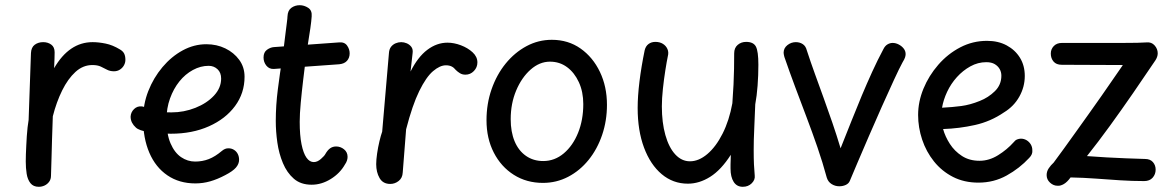

<svg xmlns="http://www.w3.org/2000/svg" viewBox="-20 -702 4494 738"><path d="M99 -498Q100 -520 113.5 -530Q127 -540 146 -540Q164 -540 177 -530.5Q190 -521 190 -501Q190 -491 189.5 -477Q189 -463 188 -440Q217 -490 254 -515Q291 -540 336 -540Q359 -540 386 -534.5Q413 -529 441 -512Q453 -505 457.5 -495.5Q462 -486 462 -472Q462 -461 456.5 -451Q451 -441 441 -434.5Q431 -428 418 -428Q403 -428 391.5 -434Q380 -440 367.5 -446Q355 -452 335 -452Q299 -452 270 -425.5Q241 -399 219 -354.5Q197 -310 183 -255Q181 -206 180 -166.5Q179 -127 178 -93.5Q177 -60 176 -27Q176 -13 169 -3.5Q162 6 151.5 11Q141 16 129 16Q108 16 97 2Q86 -12 82.5 -34Q79 -56 79 -81Q79 -93 79.5 -109Q80 -125 81 -143Q82 -161 83 -178.5Q84 -196 86 -212.5Q88 -229 90 -241Z M502 -212Q493 -220 487.5 -230.5Q482 -241 482 -254Q483 -271 495.5 -283Q508 -295 526 -293Q534 -292 544.5 -286.5Q555 -281 577 -275.5Q599 -270 639 -270Q687 -270 731 -287.5Q775 -305 802.5 -334.5Q830 -364 830 -400Q830 -423 816 -436Q802 -449 782 -449Q751 -449 721.5 -433Q692 -417 669.5 -389Q647 -361 633.5 -323.5Q620 -286 620 -243Q620 -187 635.5 -151Q651 -115 676 -98Q701 -81 730 -81Q758 -81 782.5 -90.5Q807 -100 833 -122Q839 -127 845 -129.5Q851 -132 858 -132Q870 -132 879.5 -126Q889 -120 894 -110Q899 -100 899 -88Q899 -72 887 -58Q875 -44 846 -29Q816 -13 788 -5Q760 3 731 3Q669 3 623.5 -28Q578 -59 554 -115Q530 -171 530 -245Q530 -301 550 -352Q570 -403 604.5 -444Q639 -485 682.5 -508.5Q726 -532 773 -532Q813 -532 846 -516Q879 -500 899.5 -472Q920 -444 920 -407Q920 -344 883.5 -294.5Q847 -245 783 -216.5Q719 -188 637 -188Q615 -188 593 -189.5Q571 -191 552.5 -194Q534 -197 521 -201.5Q508 -206 502 -212Z M1033 -437Q1015 -436 1004 -449.5Q993 -463 993 -481Q993 -501 1006 -510.5Q1019 -520 1033 -521L1283 -539Q1304 -541 1314 -527Q1324 -513 1324 -497Q1324 -480 1314 -468.5Q1304 -457 1284 -455ZM1085 -639Q1086 -662 1100 -672Q1114 -682 1132 -682Q1149 -682 1164.5 -672Q1180 -662 1178 -639Q1177 -622 1173 -594Q1169 -566 1164 -536Q1159 -506 1156 -482Q1151 -442 1145.5 -396Q1140 -350 1136 -307Q1132 -264 1132 -234Q1132 -182 1139 -147.5Q1146 -113 1158 -96Q1170 -79 1186 -79Q1200 -79 1213.5 -91Q1227 -103 1230 -109Q1239 -125 1249 -132Q1259 -139 1272 -139Q1289 -139 1302.5 -128Q1316 -117 1316 -99Q1316 -92 1313.5 -84.5Q1311 -77 1306 -70Q1287 -36 1251.5 -14Q1216 8 1178 8Q1136 8 1109.5 -15Q1083 -38 1067.5 -75Q1052 -112 1046 -154.5Q1040 -197 1040 -237Q1040 -297 1048 -359Q1056 -421 1065 -479Q1068 -497 1071 -521.5Q1074 -546 1077 -570.5Q1080 -595 1082.5 -614Q1085 -633 1085 -639Z M1475 -498Q1476 -513 1483 -522Q1490 -531 1500.5 -535.5Q1511 -540 1522 -540Q1533 -540 1543.5 -535.5Q1554 -531 1561 -522Q1568 -513 1566 -498L1558 -427Q1586 -483 1622.5 -510.5Q1659 -538 1700 -538Q1725 -538 1751.5 -528Q1778 -518 1796.5 -501Q1815 -484 1815 -462Q1815 -443 1801.5 -429Q1788 -415 1769 -415Q1757 -415 1748 -420.5Q1739 -426 1732 -433Q1725 -442 1716 -446.5Q1707 -451 1694 -451Q1671 -451 1644.5 -428.5Q1618 -406 1591.5 -352Q1565 -298 1541 -205L1528 -39Q1527 -18 1512.5 -6.5Q1498 5 1480 5Q1452 5 1439 -17.5Q1426 -40 1426 -71Q1426 -88 1429.5 -112Q1433 -136 1438.5 -159Q1444 -182 1449 -196Z M2313 -299Q2313 -238 2294.5 -183.5Q2276 -129 2242.5 -87.5Q2209 -46 2164 -22.5Q2119 1 2067 1Q2004 1 1955 -30Q1906 -61 1878 -115.5Q1850 -170 1850 -240Q1850 -303 1869.5 -359Q1889 -415 1923.5 -457.5Q1958 -500 2003.5 -524.5Q2049 -549 2101 -549Q2164 -549 2211.5 -515.5Q2259 -482 2286 -425.5Q2313 -369 2313 -299ZM1943 -244Q1943 -195 1958 -159Q1973 -123 2001.5 -103Q2030 -83 2068 -83Q2112 -83 2147 -112.5Q2182 -142 2202 -191.5Q2222 -241 2222 -302Q2222 -349 2205 -386Q2188 -423 2159.5 -444Q2131 -465 2094 -465Q2054 -465 2019.5 -434.5Q1985 -404 1964 -354Q1943 -304 1943 -244Z M2458 -509Q2462 -525 2473 -533Q2484 -541 2499 -541Q2516 -541 2528 -533.5Q2540 -526 2545.5 -513.5Q2551 -501 2547 -486Q2543 -467 2537.5 -432.5Q2532 -398 2528 -360.5Q2524 -323 2524 -293Q2524 -231 2537.5 -183Q2551 -135 2575.5 -108.5Q2600 -82 2632 -82Q2666 -82 2699 -110Q2732 -138 2757.5 -188.5Q2783 -239 2795 -305Q2798 -346 2799.5 -377.5Q2801 -409 2801.5 -437.5Q2802 -466 2802 -497Q2802 -518 2815.5 -529.5Q2829 -541 2848 -541Q2876 -541 2885.5 -523Q2895 -505 2895 -453Q2895 -413 2892 -373Q2889 -333 2883 -301Q2881 -249 2879.5 -217Q2878 -185 2877.5 -165Q2877 -145 2877 -126Q2877 -92 2878 -70.5Q2879 -49 2881 -27Q2883 -11 2869.5 2.5Q2856 16 2835 16Q2812 16 2800 -3Q2788 -22 2788 -54Q2788 -63 2788 -70.5Q2788 -78 2788.5 -86.5Q2789 -95 2789 -107Q2752 -49 2710 -22.5Q2668 4 2624 4Q2567 4 2523.5 -32.5Q2480 -69 2455.5 -134.5Q2431 -200 2431 -287Q2431 -332 2438 -389Q2445 -446 2458 -509Z M2995 -483Q2994 -488 2993 -491.5Q2992 -495 2992 -499Q2992 -517 3006.5 -528.5Q3021 -540 3039 -540Q3054 -540 3065.5 -532.5Q3077 -525 3081 -509Q3096 -463 3112.5 -417.5Q3129 -372 3146 -325Q3163 -278 3179.5 -230Q3196 -182 3211 -132Q3233 -187 3253 -237.5Q3273 -288 3292.5 -334.5Q3312 -381 3332.5 -426Q3353 -471 3376 -514Q3382 -526 3391.5 -531.5Q3401 -537 3411 -537Q3423 -537 3434.5 -531Q3446 -525 3453.5 -515.5Q3461 -506 3461 -494Q3461 -489 3459 -482Q3457 -475 3449 -462Q3437 -440 3416 -394.5Q3395 -349 3369.5 -292Q3344 -235 3319.5 -178Q3295 -121 3275.5 -75.5Q3256 -30 3247 -8Q3243 3 3231.5 8.5Q3220 14 3206 14Q3190 14 3176.5 5.5Q3163 -3 3158 -19Q3142 -78 3122 -136Q3102 -194 3080 -252Q3058 -310 3036.5 -367.5Q3015 -425 2995 -483Z M3741 0Q3686 0 3643 -22Q3600 -44 3570 -81.5Q3540 -119 3524.5 -165.5Q3509 -212 3509 -260Q3509 -311 3529.5 -361Q3550 -411 3586.5 -453Q3623 -495 3671 -520Q3719 -545 3774 -545Q3817 -545 3849.5 -527.5Q3882 -510 3900.5 -480Q3919 -450 3919 -410Q3919 -368 3898 -330.5Q3877 -293 3839 -270Q3788 -235 3727.5 -221.5Q3667 -208 3605 -206Q3613 -177 3631 -149Q3649 -121 3677.5 -102.5Q3706 -84 3745 -84Q3782 -84 3816.5 -105.5Q3851 -127 3876 -155Q3882 -163 3889.5 -166Q3897 -169 3904 -169Q3916 -169 3926 -163Q3936 -157 3942 -147Q3948 -137 3948 -125Q3949 -117 3946 -109.5Q3943 -102 3936 -95Q3899 -55 3849.5 -27.5Q3800 0 3741 0ZM3601 -288Q3641 -290 3675 -294.5Q3709 -299 3746 -314Q3779 -327 3804 -351.5Q3829 -376 3829 -411Q3829 -425 3822.5 -436.5Q3816 -448 3803.5 -455.5Q3791 -463 3771 -463Q3739 -463 3710 -447Q3681 -431 3658 -405.5Q3635 -380 3620.5 -349Q3606 -318 3601 -288Z M4061 -453Q4040 -453 4029.5 -465.5Q4019 -478 4019 -496Q4019 -513 4030.5 -525Q4042 -537 4062 -537Q4148 -537 4204.5 -537Q4261 -537 4295.5 -537Q4330 -537 4351 -537.5Q4372 -538 4387 -539Q4406 -541 4418 -527.5Q4430 -514 4430 -497Q4430 -490 4427.5 -483Q4425 -476 4421 -470Q4380 -409 4335.5 -344.5Q4291 -280 4246 -218Q4201 -156 4158 -102Q4197 -99 4234 -97Q4271 -95 4307.5 -93.5Q4344 -92 4381 -91Q4401 -91 4411.5 -79Q4422 -67 4422 -50Q4422 -32 4410.5 -19Q4399 -6 4378 -6Q4332 -6 4285.5 -9Q4239 -12 4192 -15.5Q4145 -19 4095 -20Q4082 -2 4069 5.5Q4056 13 4045 12Q4029 12 4016 0Q4003 -12 4003 -29Q4003 -43 4011 -55Q4019 -67 4030 -77Q4047 -100 4068.5 -129.5Q4090 -159 4114.5 -193.5Q4139 -228 4164.5 -263.5Q4190 -299 4214 -333.5Q4238 -368 4259 -398.5Q4280 -429 4296 -452Z"/></svg>

Font: Playpen Sans Hebrew
Style: Regular
Weight: 400
Designer: Tom Grace, Laura Meseguer, Veronika Burian, José Scaglione
Foundry: TypeTogether
Version: Version 2.000